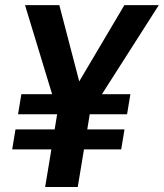

<svg xmlns="http://www.w3.org/2000/svg" viewBox="-20 -748 655 768"><path d="M217.3 -727.5 296.9 -422.4 477.5 -727.5H615.2L387.7 -371.1H501.5L488.3 -291H338.9L329.1 -230.5H478L464.8 -150.4H315.9L291 0H160.6L185.5 -150.4H28.8L42 -230.5H198.7L208.5 -291H52.2L65.4 -371.1H188.5L80.1 -727.5Z"/></svg>

Font: Inter Display Semi Bold
Style: Italic
Weight: 600
Italic angle: -9.39999°
Designer: Rasmus Andersson
Foundry: rsms
Version: Version 4.000;git-4fc901f